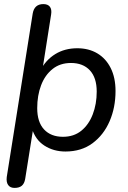

<svg xmlns="http://www.w3.org/2000/svg" viewBox="-20 -732 627 939"><path d="M51 187Q30 187 20 173Q10 159 13 134L140 -666Q144 -689 157 -700.5Q170 -712 192 -712Q214 -712 224 -699Q234 -686 230 -661L184 -369L177 -387Q204 -439 250.5 -467.5Q297 -496 358 -496Q414 -496 456 -471Q498 -446 521.5 -399Q545 -352 545 -287Q545 -206 516 -139Q487 -72 432.5 -31.5Q378 9 300 9Q242 9 197 -20Q152 -49 135 -107H143L103 144Q99 166 86.5 176.5Q74 187 51 187ZM288 -63Q341 -63 377.5 -92.5Q414 -122 433.5 -172.5Q453 -223 453 -284Q453 -352 419.5 -388Q386 -424 327 -424Q274 -424 237 -394.5Q200 -365 181 -315Q162 -265 162 -203Q162 -135 195.5 -99Q229 -63 288 -63Z"/></svg>

Font: Nunito Medium
Style: Italic
Weight: 500
Designer: Vernon Adams
Foundry: Vernon Adams
Version: Version 3.601